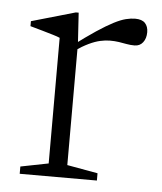

<svg xmlns="http://www.w3.org/2000/svg" viewBox="-41 -502 454 539"><g transform="rotate(5 186.0 -232.5)"><path d="M319 -462Q338.5 -462 347.2 -452.5Q356 -443 356 -427Q356 -409.5 347.2 -398.2Q338.5 -387 323.5 -387Q312 -387 301.2 -389Q290.5 -391 279 -392.8Q267.5 -394.5 254 -394.5Q241 -394.5 226.5 -391.2Q212 -388 194.8 -379.8Q177.5 -371.5 157 -357.5L146.5 -369.5Q185 -398.5 212.5 -416.8Q240 -435 259.5 -445Q279 -455 293.2 -458.5Q307.5 -462 319 -462ZM165 -378V-36L251.5 -20.5V0H34V-20.5L112.5 -36V-390Q106 -393 93.2 -396.8Q80.5 -400.5 63.5 -405.5Q46.5 -410.5 28 -415.5V-429.5L151.5 -465H159.5Z"/></g></svg>

Font: Newsreader Light
Style: Regular
Weight: 300
Designer: Hugues Gentile
Foundry: Production Type
Version: Version 1.003